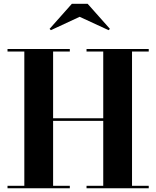

<svg xmlns="http://www.w3.org/2000/svg" viewBox="-20 -1014 841 1034"><path d="M409 -923.5 565 -851.5 572 -858.5 452 -993.5H367L247 -858.5L254 -851.5ZM20.5 -13.5V0H356V-13.5H266V-363H536V-13.5H446V0H781V-13.5H691V-736.5H781V-750H446V-736.5H536V-377H266V-736.5H356V-750H20.5V-736.5H111V-13.5Z"/></svg>

Font: Bodoni* 16pt
Style: Bold
Weight: 700
Version: Version 2.3